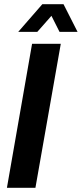

<svg xmlns="http://www.w3.org/2000/svg" viewBox="-20 -896 390 916"><path d="M13 0 133 -687H270L149 0ZM67 -744 182 -876H283L350 -744H264L208 -855L255 -854L158 -744Z"/></svg>

Font: Archivo Condensed
Style: Bold Italic
Weight: 700
Width: 3
Italic angle: -10°
Designer: Hector Gatti
Foundry: Omnibus-Type
Version: Version 2.001